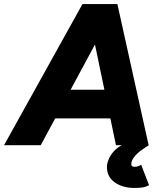

<svg xmlns="http://www.w3.org/2000/svg" viewBox="-54 -720 807 952"><path d="M-34 0 355 -700H525L148 0ZM521 0 375 -700H528L683 0ZM118 -133 141 -275H602L579 -133ZM613 212Q554 212 514.5 184Q475 156 476 103Q477 89 485 69.5Q493 50 509.5 31Q526 12 555 -3L684 0Q666 11 646 25.5Q626 40 612 57.5Q598 75 597 92Q596 107 612 107Q624 107 633 103.5Q642 100 646 97L685 198Q670 207 651.5 209.5Q633 212 613 212Z"/></svg>

Font: Figtree ExtraBold
Style: Italic
Weight: 800
Italic angle: -9.5°
Foundry: Erik Kennedy
Version: Version 2.001;gftools[0.9.30]